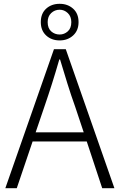

<svg xmlns="http://www.w3.org/2000/svg" viewBox="-20 -987 627 1007"><path d="M293 -936Q267 -936 248.5 -918.5Q230 -901 230 -871Q230 -839 248.5 -822.5Q267 -806 293 -806Q317 -806 335.5 -822.5Q354 -839 354 -871Q354 -901 335.5 -918.5Q317 -936 293 -936ZM293 -775Q250 -775 222 -801Q194 -827 194 -871Q194 -916 222 -941.5Q250 -967 293 -967Q335 -967 363.5 -941.5Q392 -916 392 -871Q392 -827 363.5 -801Q335 -775 293 -775ZM419 -293 375 -425Q352 -489 333.5 -549Q315 -609 295 -675H291Q272 -609 253 -549Q234 -489 212 -425L167 -293ZM435 -245H151L68 0H8L263 -729H325L580 0H516Z"/></svg>

Font: SpoqaHanSansJP-Light
Style: Regular
Weight: 300
Designer: [Source Han Sans]
Ryoko NISHIZUKA  (kana & ideographs); Paul D. Hunt (Latin, Greek & Cyrillic); Wenlong ZHANG  (bopomofo
Foundry: Spoqa (http://bi.spoqa.com)
Version: Version 1.002.20150607